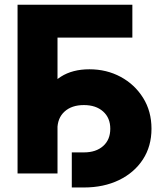

<svg xmlns="http://www.w3.org/2000/svg" viewBox="-20 -748 707 828"><path d="M550.8 -727.5V-585.9H228V0H55.7V-727.5ZM289.6 60.5V-90.8H341.8Q394 -90.8 424.8 -118.2Q455.6 -145.5 455.6 -192.9Q455.6 -239.7 424.6 -267.3Q393.6 -294.9 341.8 -294.9Q289.1 -294.9 258.3 -266.8Q227.5 -238.8 227.5 -189.9H141.6Q141.6 -268.1 167 -326.7Q192.4 -385.3 242.4 -417.2Q292.5 -449.2 365.7 -449.2Q439.9 -449.2 500.5 -416.5Q561 -383.8 597.2 -325.9Q633.3 -268.1 633.3 -192.9Q633.3 -117.2 596.2 -60.3Q559.1 -3.4 493.2 28.6Q427.2 60.5 341.8 60.5Z"/></svg>

Font: Inter 16pt ExtraBold
Style: Regular
Weight: 800
Version: Version 4.001;git-66647c0bb